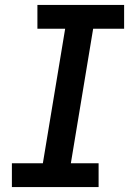

<svg xmlns="http://www.w3.org/2000/svg" viewBox="-20 -755 540 775"><path d="M28 0V-96H153L243 -639H131V-735H481V-639H356L266 -96H378V0Z"/></svg>

Font: Iosevka SS04 Oblique
Style: Bold
Weight: 700
Italic angle: -9°
Monospace: yes
Designer: Belleve Invis
Foundry: Belleve Invis
Version: Version 19.0.0; ttfautohint (v1.8.4)